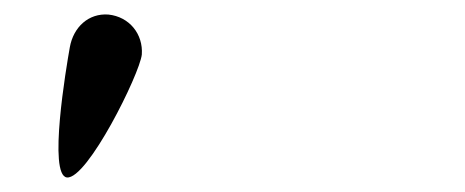

<svg xmlns="http://www.w3.org/2000/svg" viewBox="-20 -70 640 264"><path d="M72 174C100 177 172 32 175 5C177 -23 158 -47 129 -50C102 -52 81 -33 76 -5C71 23 46 171 72 174Z"/></svg>

Font: Abbots Morton Experiment
Style: Regular
Weight: 400
Designer: Nathan Sharfi
Version: Version 1.000;PS 001.000;hotconv 1.0.70;makeotf.lib2.5.58329